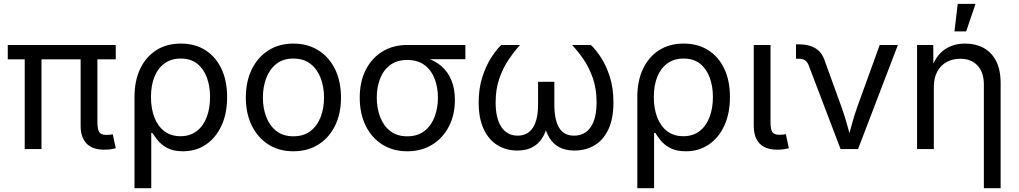

<svg xmlns="http://www.w3.org/2000/svg" viewBox="-20 -777 5312 1001"><path d="M523.4 3.4Q461.4 3.4 430.9 -29.1Q400.4 -61.5 400.4 -120.6V-515.6H487.8V-141.1Q487.8 -104 497.1 -88.9Q506.3 -73.7 534.2 -73.7Q547.9 -73.7 554.7 -74.7Q561.5 -75.7 567.9 -77.1L583.5 -3.9Q573.2 -1.5 557.6 1Q542 3.4 523.4 3.4ZM108.9 0V-515.6H196.3V0ZM20.5 -467.8V-542.5H583.5V-467.8Z M681.2 204.1V-271Q681.2 -356.4 711.2 -418.9Q741.2 -481.4 795.2 -515.6Q849.1 -549.8 922.9 -549.8Q996.1 -549.8 1050 -515.9Q1104 -481.9 1134 -419.4Q1164.1 -356.9 1164.1 -271Q1164.1 -185.5 1134.8 -122.1Q1105.5 -58.6 1053.7 -23.4Q1002 11.7 934.1 11.7Q883.8 11.7 852.3 -5.4Q820.8 -22.5 803 -44.7Q785.2 -66.9 774.9 -84H768.6V204.1ZM920.9 -66.9Q971.7 -66.9 1006.1 -93.8Q1040.5 -120.6 1057.9 -166.7Q1075.2 -212.9 1075.2 -271.5Q1075.2 -327.6 1058.3 -373Q1041.5 -418.5 1007.8 -445.1Q974.1 -471.7 922.4 -471.7Q872.6 -471.7 837.9 -446.5Q803.2 -421.4 785.2 -376.5Q767.1 -331.5 767.1 -271.5Q767.1 -211.4 784.9 -165Q802.7 -118.7 837.2 -92.8Q871.6 -66.9 920.9 -66.9Z M1509.3 11.7Q1435.5 11.7 1379.9 -23.4Q1324.2 -58.6 1293 -121.6Q1261.7 -184.6 1261.7 -268.1Q1261.7 -353 1293 -416.3Q1324.2 -479.5 1379.9 -514.6Q1435.5 -549.8 1509.3 -549.8Q1584 -549.8 1639.9 -514.6Q1695.8 -479.5 1726.8 -416.3Q1757.8 -353 1757.8 -268.1Q1757.8 -184.6 1726.8 -121.6Q1695.8 -58.6 1639.9 -23.4Q1584 11.7 1509.3 11.7ZM1509.3 -66.4Q1564 -66.4 1599.4 -94.2Q1634.8 -122.1 1652.1 -168Q1669.4 -213.9 1669.4 -268.1Q1669.4 -322.8 1652.1 -369.1Q1634.8 -415.5 1599.4 -443.6Q1564 -471.7 1509.3 -471.7Q1455.6 -471.7 1420.4 -443.6Q1385.3 -415.5 1367.9 -369.4Q1350.6 -323.2 1350.6 -268.1Q1350.6 -213.9 1367.9 -168Q1385.3 -122.1 1420.4 -94.2Q1455.6 -66.4 1509.3 -66.4Z M2103 11.7Q2029.3 11.7 1973.4 -23.4Q1917.5 -58.6 1886.5 -121.6Q1855.5 -184.6 1855.5 -267.6Q1855.5 -351.1 1886.7 -412.6Q1918 -474.1 1973.6 -508.3Q2029.3 -542.5 2103 -542.5H2406.2V-468.3H2172.9L2103 -464.4Q2049.3 -464.4 2014.2 -438Q1979 -411.6 1961.7 -366.9Q1944.3 -322.3 1944.3 -267.6Q1944.3 -213.9 1961.7 -167.7Q1979 -121.6 2014.2 -94Q2049.3 -66.4 2103 -66.4Q2157.7 -66.4 2193.1 -94.2Q2228.5 -122.1 2245.8 -168Q2263.2 -213.9 2263.2 -267.6Q2263.2 -322.3 2245.8 -366.9Q2228.5 -411.6 2193.1 -438Q2157.7 -464.4 2103 -464.4V-488.8Q2158.2 -488.8 2203.9 -474.4Q2249.5 -460 2282.5 -431.2Q2315.4 -402.3 2333.5 -358.4Q2351.6 -314.5 2351.6 -255.9Q2351.6 -178.7 2320.6 -118.2Q2289.6 -57.6 2233.6 -22.9Q2177.7 11.7 2103 11.7Z M2676.8 7.8Q2618.7 7.8 2573.2 -20.3Q2527.8 -48.3 2501.7 -104Q2475.6 -159.7 2475.6 -242.7Q2475.6 -315.9 2494.4 -374.5Q2513.2 -433.1 2540.5 -475.8Q2567.9 -518.6 2593.3 -542.5H2691.4Q2661.1 -509.3 2631.8 -466.1Q2602.5 -422.9 2583.3 -367.9Q2564 -313 2564 -242.7Q2564 -159.7 2594.2 -114.7Q2624.5 -69.8 2679.2 -69.8Q2731.4 -69.8 2758.3 -111.3Q2785.2 -152.8 2785.2 -232.4V-350.6H2870.1V-232.4Q2870.1 -152.8 2894.8 -111.3Q2919.4 -69.8 2972.7 -69.8Q3029.3 -69.8 3059.8 -114.7Q3090.3 -159.7 3090.3 -242.7Q3090.3 -314.5 3070.6 -370.4Q3050.8 -426.3 3021.5 -468.8Q2992.2 -511.2 2962.4 -542.5H3060.5Q3085.9 -519 3113.3 -477.3Q3140.6 -435.5 3159.4 -376.7Q3178.2 -317.9 3178.2 -242.7Q3178.2 -159.2 3152.3 -103.5Q3126.5 -47.9 3080.6 -20Q3034.7 7.8 2975.6 7.8Q2927.2 7.8 2895.5 -9.5Q2863.8 -26.9 2845.2 -57.1Q2826.7 -87.4 2817.4 -126H2834Q2825.2 -85.4 2805.7 -55.4Q2786.1 -25.4 2754.4 -8.8Q2722.7 7.8 2676.8 7.8Z M3302.7 204.1V-271Q3302.7 -356.4 3332.8 -418.9Q3362.8 -481.4 3416.7 -515.6Q3470.7 -549.8 3544.4 -549.8Q3617.7 -549.8 3671.6 -515.9Q3725.6 -481.9 3755.6 -419.4Q3785.6 -356.9 3785.6 -271Q3785.6 -185.5 3756.3 -122.1Q3727.1 -58.6 3675.3 -23.4Q3623.5 11.7 3555.7 11.7Q3505.4 11.7 3473.9 -5.4Q3442.4 -22.5 3424.6 -44.7Q3406.7 -66.9 3396.5 -84H3390.1V204.1ZM3542.5 -66.9Q3593.3 -66.9 3627.7 -93.8Q3662.1 -120.6 3679.4 -166.7Q3696.8 -212.9 3696.8 -271.5Q3696.8 -327.6 3679.9 -373Q3663.1 -418.5 3629.4 -445.1Q3595.7 -471.7 3543.9 -471.7Q3494.1 -471.7 3459.5 -446.5Q3424.8 -421.4 3406.7 -376.5Q3388.7 -331.5 3388.7 -271.5Q3388.7 -211.4 3406.5 -165Q3424.3 -118.7 3458.7 -92.8Q3493.2 -66.9 3542.5 -66.9Z M4033.7 3.4Q3970.7 3.4 3940.2 -28.8Q3909.7 -61 3909.7 -120.6V-542.5H3997.1V-141.1Q3997.1 -104 4006.3 -89.1Q4015.6 -74.2 4043.5 -74.2Q4056.6 -74.2 4063.7 -75.2Q4070.8 -76.2 4077.1 -77.6L4092.8 -3.9Q4081.5 -1 4065.7 1.2Q4049.8 3.4 4033.7 3.4Z M4362.3 0 4197.3 -433.1Q4189.5 -454.6 4177 -462.6Q4164.6 -470.7 4142.1 -470.7H4129.9V-545.9H4144.5Q4195.8 -545.9 4229.2 -526.6Q4262.7 -507.3 4277.8 -465.8L4366.2 -221.7Q4384.3 -172.4 4397.2 -124Q4410.2 -75.7 4423.8 -29.8H4393.1Q4407.2 -75.7 4419.9 -124.3Q4432.6 -172.9 4450.2 -221.7L4566.4 -542.5H4661.1L4453.6 0Z M4848.6 -324.2V0H4761.2V-542.5H4845.7L4846.2 -411.1H4832.5Q4857.4 -485.8 4903.6 -517.8Q4949.7 -549.8 5011.2 -549.8Q5066.4 -549.8 5108.2 -527.1Q5149.9 -504.4 5173.3 -458.7Q5196.8 -413.1 5196.8 -343.8V204.1H5109.4V-336.4Q5109.4 -399.9 5076.4 -435.3Q5043.5 -470.7 4986.3 -470.7Q4947.3 -470.7 4916 -453.9Q4884.8 -437 4866.7 -404.3Q4848.6 -371.6 4848.6 -324.2ZM4956.1 -613.3 4973.1 -756.8H5065.9L5017.1 -613.3Z"/></svg>

Font: Inter 16pt
Style: Regular
Weight: 400
Version: Version 4.001;git-66647c0bb